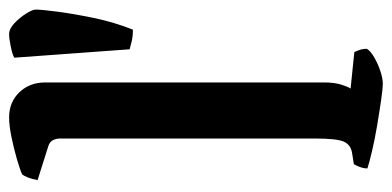

<svg xmlns="http://www.w3.org/2000/svg" viewBox="-234 -606 840 411"><g transform="rotate(-90 185.5 -400.0)"><path d="M212 0Q203 0 178.5 -3.5Q154 -7 124 -12Q94 -17 68.5 -23Q43 -29 31 -33Q31 -41 34 -49Q37 -57 40 -62L65 -66Q82 -69 88.5 -84Q95 -99 95 -146V-691Q95 -699 91.5 -706Q88 -713 79 -716L6 -739Q8 -751 11.5 -759.5Q15 -768 18 -772Q29 -777 51.5 -783.5Q74 -790 98.5 -795Q123 -800 140 -800Q173 -800 194 -778Q215 -756 215 -723V-126Q215 -104 210.5 -89.5Q206 -75 202 -69L280 -61Q282 -57 284.5 -50Q287 -43 287 -34Q282 -26 268 -18Q254 -10 238.5 -5Q223 0 212 0ZM328 -535Q314 -535 303.5 -537.5Q293 -540 286 -542L268 -789Q275 -793 292 -796.5Q309 -800 318 -800Q330 -800 342 -788.5Q354 -777 362.5 -763.5Q371 -750 371 -743Q371 -731 366.5 -696.5Q362 -662 353 -618.5Q344 -575 328 -535Z"/></g></svg>

Font: Texturina Medium 12pt SemiBold
Style: Regular
Weight: 600
Version: Version 1.002